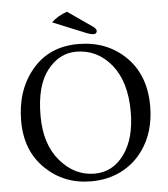

<svg xmlns="http://www.w3.org/2000/svg" viewBox="-56 -870 815 930"><g transform="rotate(-5 351.0 -404.5)"><path d="M304.2 -818.8 424.8 -734.9Q439.9 -723.6 439.9 -713.9Q439.9 -708 435.5 -703.6Q431.2 -699.2 424.8 -699.2Q409.7 -699.2 381.8 -710.9L228 -773.9Q259.3 -803.7 304.2 -818.8ZM331.1 -622.1Q249 -622.1 190.9 -548.1Q132.8 -474.1 132.8 -327.1Q132.8 -189 202.9 -107.4Q272.9 -25.9 370.1 -25.9Q458 -25.9 513.9 -102.5Q569.8 -179.2 569.8 -310.1Q569.8 -456.1 502 -539.1Q434.1 -622.1 331.1 -622.1ZM666 -329.1Q666 -204.1 604 -116.2Q562 -56.2 496.8 -23.2Q431.6 9.8 350.1 9.8Q218.3 9.8 127.7 -78.1Q37.1 -166 37.1 -310.1Q37.1 -460 120.1 -559.1Q203.1 -658.2 344.2 -658.2Q483.4 -658.2 574.7 -569.1Q666 -480 666 -329.1Z"/></g></svg>

Font: Linux Libertine
Style: Regular
Weight: 400
Designer: Philipp H. Poll
Foundry: Philipp H. Poll
Version: Version 5.3.0 ; ttfautohint (v0.9)